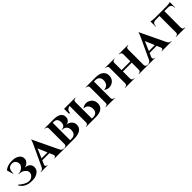

<svg xmlns="http://www.w3.org/2000/svg" viewBox="487 -2345 4062 4062"><g transform="rotate(-45 2518.5 -314.0)"><path d="M72 -533Q148 -602 285 -604Q392 -606 454 -561Q516 -517 514 -454Q520 -402 477 -358Q437 -316 383 -313Q450 -301 481 -277Q549 -230 531 -136Q511 -47 387 -8Q120 35 15 -141L27 -153Q192 -8 302 -51Q388 -94 384 -171Q385 -217 326 -262Q274 -301 192 -301L194 -311Q265 -310 317 -358Q371 -408 361 -457Q357 -508 324 -536Q291 -565 239 -562Q118 -555 124 -391H114Z M1170 -66Q1197 -10 1248 -10H1256V0H962V-10H970Q990 -10 1001 -24Q1014 -41 1004 -66L965 -157H753L713 -64Q704 -40 717 -24Q728 -10 748 -10H756V0H556V-10H564Q614 -10 640 -62L847 -506Q847 -508 851 -515L853 -521L857 -528Q865 -547 872 -562Q891 -610 893 -628H902ZM948 -196 860 -405 770 -196Z M1530 -600Q1627 -600 1683 -572Q1756 -536 1756 -451Q1756 -397 1722 -362Q1691 -331 1646 -327Q1713 -322 1757 -280Q1803 -237 1803 -171Q1803 -83 1728 -38Q1662 0 1552 0H1262V-10H1273Q1296 -10 1312 -25Q1327 -40 1328 -63V-537Q1327 -560 1312 -575Q1296 -590 1273 -590H1262V-600ZM1510 -40Q1641 -40 1641 -180Q1641 -249 1601 -284Q1563 -317 1499 -317V-326Q1607 -326 1607 -441Q1607 -561 1498 -561H1470V-40Z M2185 -600V-590H2173Q2150 -590 2135 -575Q2119 -560 2119 -537V-39H2164Q2219 -39 2251 -72Q2283 -103 2284 -159Q2285 -185 2279 -211Q2260 -282 2203 -304Q2186 -311 2166 -313H2151V-321Q2249 -387 2345 -336Q2441 -284 2437 -166Q2434 -91 2379 -48Q2319 0 2204 0H1908V-10H1920Q1943 -10 1958 -25Q1974 -40 1974 -63V-560Q1882 -546 1875 -451H1848V-600Z M2789 -600Q2904 -600 2964 -552Q3019 -509 3022 -434Q3026 -316 2930 -264Q2834 -213 2736 -279V-287H2751Q2771 -289 2788 -296Q2845 -318 2864 -389Q2870 -415 2869 -441Q2868 -497 2836 -528Q2804 -561 2749 -561H2704V-63Q2704 -40 2720 -25Q2735 -10 2758 -10H2770V0H2494V-10H2506Q2528 -10 2544 -25Q2559 -40 2559 -62V-537Q2559 -560 2543 -575Q2528 -590 2505 -590H2493V-600Z M3750 -590Q3728 -590 3712 -575Q3696 -560 3695 -537V-62Q3696 -40 3711 -25Q3727 -10 3750 -10H3761V0H3486V-10H3496Q3519 -10 3535 -25Q3551 -40 3551 -63V-279H3288V-63Q3289 -40 3305 -25Q3321 -10 3343 -10H3354V0H3078V-10H3089Q3112 -10 3128 -25Q3144 -41 3144 -63V-537Q3144 -559 3128 -575Q3112 -590 3089 -590H3078V-600H3354V-590H3343Q3321 -590 3305 -575Q3289 -560 3288 -538V-319H3551V-537Q3551 -560 3535 -575Q3519 -590 3496 -590H3486V-600H3761V-590Z M4381 -66Q4408 -10 4459 -10H4467V0H4173V-10H4181Q4201 -10 4212 -24Q4225 -41 4215 -66L4176 -157H3964L3924 -64Q3915 -40 3928 -24Q3939 -10 3959 -10H3967V0H3767V-10H3775Q3825 -10 3851 -62L4058 -506Q4058 -508 4062 -515L4064 -521L4068 -528Q4076 -547 4083 -562Q4102 -610 4104 -628H4113ZM4159 -196 4071 -405 3981 -196Z M5027 -458H5017V-467Q5017 -510 4993 -535Q4969 -560 4926 -561H4810V-62Q4811 -40 4827 -25Q4843 -10 4865 -10H4876V0H4600V-10H4610Q4633 -10 4649 -25Q4665 -40 4665 -63V-561H4550Q4458 -560 4458 -467V-458H4448V-616Q4462 -611 4493 -606Q4527 -601 4553 -601H4922Q4949 -601 4984 -606Q5017 -611 5027 -616Z"/></g></svg>

Font: Cinzel Bold(RUS BY LYAJKA)
Style: Regular
Weight: 700
Designer: Natanael Gama
Version: Version 1.001;PS 001.001;hotconv 1.0.56;makeotf.lib2.0.21325